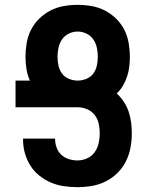

<svg xmlns="http://www.w3.org/2000/svg" viewBox="-20 -763 640 791"><path d="M299 8Q271 8 243 4Q215 0 189.5 -11Q164 -22 142 -39.5Q120 -57 105 -81Q90 -105 82.5 -132Q75 -159 75 -187V-192H207V-190Q207 -172 213.5 -154.5Q220 -137 233 -125Q246 -113 263.5 -107.5Q281 -102 299 -102Q319 -102 338.5 -110.5Q358 -119 370 -136Q382 -153 386.5 -173.5Q391 -194 391 -214Q391 -234 386.5 -254Q382 -274 370 -289.5Q358 -305 339 -313Q320 -321 300 -321H44V-431H103Q93 -454 89 -479Q85 -504 85 -529Q85 -557 90 -586Q95 -615 108 -640.5Q121 -666 142 -686.5Q163 -707 188.5 -720Q214 -733 242.5 -738Q271 -743 300 -743Q329 -743 357.5 -738Q386 -733 411.5 -720Q437 -707 458 -686.5Q479 -666 492 -640.5Q505 -615 510 -586Q515 -557 515 -529Q515 -508 512.5 -487.5Q510 -467 503.5 -447.5Q497 -428 486.5 -410Q476 -392 461 -378Q478 -362 490.5 -343Q503 -324 510 -303Q517 -282 520 -259.5Q523 -237 523 -214Q523 -184 517.5 -154.5Q512 -125 498.5 -98Q485 -71 463.5 -50Q442 -29 415 -15.5Q388 -2 358.5 3Q329 8 299 8ZM300 -431Q318 -431 335.5 -438Q353 -445 364 -459.5Q375 -474 379 -492.5Q383 -511 383 -529Q383 -548 379 -566.5Q375 -585 364.5 -600.5Q354 -616 336.5 -624.5Q319 -633 300 -633Q281 -633 263.5 -624.5Q246 -616 235.5 -600.5Q225 -585 221 -566.5Q217 -548 217 -529Q217 -511 221 -492.5Q225 -474 236 -459.5Q247 -445 264.5 -438Q282 -431 300 -431Z"/></svg>

Font: Iosevka HT Extrabold Extended
Style: Regular
Weight: 800
Width: 7
Monospace: yes
Designer: Belleve Invis
Foundry: Belleve Invis
Version: Version 32.3.0; ttfautohint (v1.8.4)